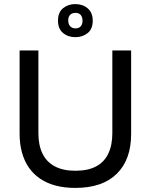

<svg xmlns="http://www.w3.org/2000/svg" viewBox="-20 -907 737 940"><path d="M349 13Q295 13 252 1.5Q209 -10 176 -32.5Q143 -55 121 -87Q99 -119 87.5 -160.5Q76 -202 76 -251V-660H168V-255Q168 -196 188 -155Q208 -114 248.5 -92.5Q289 -71 349 -71Q410 -71 450 -92Q490 -113 510 -154.5Q530 -196 530 -255V-660H622V-251Q622 -125 551.5 -56Q481 13 349 13ZM349 -725Q313 -725 288.5 -745.5Q264 -766 264 -806Q264 -847 289 -867Q314 -887 348 -887Q385 -887 409.5 -866Q434 -845 434 -806Q434 -765 409 -745Q384 -725 349 -725ZM350 -768Q366 -768 375 -778Q384 -788 384 -805Q384 -824 375 -834Q366 -844 350 -844Q333 -844 323.5 -834.5Q314 -825 314 -807Q314 -789 323.5 -778.5Q333 -768 350 -768Z"/></svg>

Font: Bricolage Grotesque 28pt
Style: Regular
Weight: 400
Version: Version 1.001;gftools[0.9.33.dev8+g029e19f]